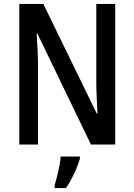

<svg xmlns="http://www.w3.org/2000/svg" viewBox="-20 -734 682 975"><path d="M565 0H442L170 -563H166Q169 -520 171 -478Q173 -436 173 -399V0H78V-714H200L471 -158H475Q473 -200 471 -242.5Q469 -285 469 -321V-714H565ZM386 71Q376 106 356.5 147.5Q337 189 315 221H257V209Q262 192 269 164.5Q276 137 281.5 109Q287 81 288 61H386Z"/></svg>

Font: Noto Sans Arabic UI Cn Md
Style: Regular
Weight: 500
Width: 3
Designer: Monotype Design Team, Nadine Chahine and Nizar Qandah
Foundry: Monotype Imaging Inc.
Version: Version 2.010; ttfautohint (v1.8.4.7-5d5b)